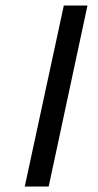

<svg xmlns="http://www.w3.org/2000/svg" viewBox="-20 -678 356 698"><path d="M70 0 212 -658H298L157 0Z"/></svg>

Font: EauTest Medium
Style: Italic
Weight: 500
Italic angle: -12°
Designer: Christian Thalmann (Catharsis Fonts)
Version: Version 0.001;PS 000.001;hotconv 1.0.88;makeotf.lib2.5.64775